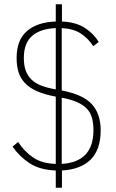

<svg xmlns="http://www.w3.org/2000/svg" viewBox="-20 -800 544 902"><path d="M453 -188Q453 -97 406 -50.5Q359 -4 271 1V82H242V1Q166 -2 118.5 -33.5Q71 -65 39 -111L65 -133Q94 -89 135 -60.5Q176 -32 242 -30V-346Q189 -356 154 -371.5Q119 -387 97.5 -409.5Q76 -432 67 -461.5Q58 -491 58 -527Q58 -612 106.5 -654Q155 -696 242 -699V-780H271V-699Q337 -696 378.5 -669Q420 -642 444 -603L418 -583Q395 -619 360.5 -642Q326 -665 270 -668V-375Q370 -356 411.5 -310.5Q453 -265 453 -188ZM92 -528Q92 -494 100.5 -469.5Q109 -445 127 -427Q145 -409 173.5 -398Q202 -387 242 -380V-668Q169 -665 130.5 -631Q92 -597 92 -528ZM419 -188Q419 -221 412 -246.5Q405 -272 387.5 -290Q370 -308 341.5 -320.5Q313 -333 270 -341V-30Q419 -39 419 -188Z"/></svg>

Font: IBM Plex Sans Condensed ExtraLight
Style: Regular
Weight: 200
Width: 3
Designer: Mike Abbink, Paul van der Laan, Pieter van Rosmalen
Foundry: Bold Monday
Version: Version 1.3